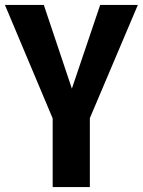

<svg xmlns="http://www.w3.org/2000/svg" viewBox="-27 -760 580 780"><path d="M533 -740H380L265 -400L151 -740H-7L187 -279V0H338V-280Z"/></svg>

Font: Glow Sans SC Compressed
Style: Bold
Weight: 700
Width: 2
Designer: Ryoko NISHIZUKA (kana, bopomofo & ideographs); Paul D. Hunt (Latin, Greek & Cyrillic); Sandoll Communications, Soo-young
Version: Version 0.93